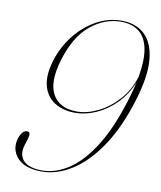

<svg xmlns="http://www.w3.org/2000/svg" viewBox="-82 -775 712 851"><g transform="rotate(10 274.5 -350.0)"><path d="M163.5 10Q86.5 10 52.8 -28Q19 -66 34.5 -116.5Q47 -154.5 69.5 -154.5Q87.5 -154.5 79 -125L69 -92.5Q55.5 -48.5 79.2 -21.8Q103 5 165 5Q224.5 5 283.5 -33.8Q342.5 -72.5 395.2 -156.2Q448 -240 488.5 -374.5Q501 -415.5 508.5 -451.5Q485 -394 445 -354Q405 -314 357.5 -293Q310 -272 263.5 -272Q209.5 -272 171.5 -295.8Q133.5 -319.5 120.5 -366.2Q107.5 -413 128 -481.5Q148 -547 188.8 -598.5Q229.5 -650 283.5 -680Q337.5 -710 397 -710Q462 -710 501.5 -672.5Q541 -635 547.8 -561.2Q554.5 -487.5 521 -377.5Q481.5 -247 423.8 -161Q366 -75 298.8 -32.5Q231.5 10 163.5 10ZM162 -491Q131 -387.5 161.8 -333.2Q192.5 -279 271 -279Q316.5 -279 365.8 -303.2Q415 -327.5 455.2 -372.2Q495.5 -417 514 -478.5Q528 -560.5 516.8 -610.2Q505.5 -660 473.8 -682.5Q442 -705 395.5 -705Q321 -705 258 -652.8Q195 -600.5 162 -491Z"/></g></svg>

Font: Fraunces 144pt S000 Thin
Style: Italic
Weight: 100
Italic angle: -16°
Version: Version 1.000; ttfautohint (v1.8.3)